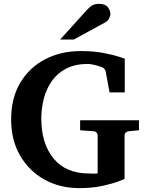

<svg xmlns="http://www.w3.org/2000/svg" viewBox="-20 -949 756 985"><path d="M692.9 -280.8 642.1 -275.9Q632.8 -275.4 626 -269.5Q619.1 -263.7 619.1 -253.9V-30.8Q619.1 -30.8 589.1 -19Q559.1 -7.3 506.6 4.4Q454.1 16.1 387.2 16.1Q287.1 16.1 208 -27.8Q128.9 -71.8 83 -151.1Q37.1 -230.5 37.1 -336.9Q37.1 -445.3 83.5 -523.7Q129.9 -602.1 210.7 -644.5Q291.5 -687 395 -687Q460.4 -687 511.2 -677.2Q562 -667.5 591.1 -657.7Q620.1 -647.9 620.1 -647.9V-475.1H542L522 -583Q521 -588.4 515.6 -595.2Q510.3 -602.1 503.9 -604Q481 -612.8 460.7 -616.9Q440.4 -621.1 432.1 -621.1Q366.7 -621.1 320.8 -597.7Q274.9 -574.2 246.6 -534.2Q218.3 -494.1 205.1 -444.1Q191.9 -394 191.9 -340.8Q191.9 -211.9 255.1 -135.5Q318.4 -59.1 436 -59.1Q442.9 -59.1 452.9 -58.3Q462.9 -57.6 481 -59.1V-253.9Q481 -263.7 474.1 -269.8Q467.3 -275.9 458 -275.9L391.1 -280.8V-332H692.9ZM546.4 -876.5Q546.4 -866.7 538.8 -853.5Q531.2 -840.3 520.5 -834.5L358.4 -746.1H288.6L425.3 -897.5Q442.4 -916 455.3 -922.6Q468.3 -929.2 488.3 -929.2Q520.5 -929.2 533.4 -911.9Q546.4 -894.5 546.4 -876.5Z"/></svg>

Font: Charis
Style: Bold
Weight: 700
Designer: Walt Agee, Miriam Martin, Annie Olsen, Victor Gaultney, Lorna Priest, Alan Ward, Bob Hallissy, Martin Hosken, Sharon Cor
Foundry: SIL Global
Version: Version 7.000